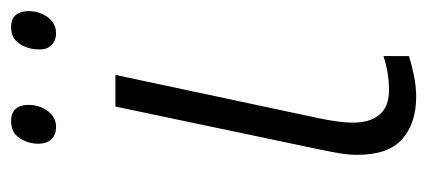

<svg xmlns="http://www.w3.org/2000/svg" viewBox="-232 -528 770 346"><g transform="rotate(-90 153.0 -355.0)"><path d="M152 10Q104 10 75.5 -15Q47 -40 47 -96Q47 -111 49.5 -126.5Q52 -142 56 -161L134 -532H191L112 -161Q109 -146 107 -131Q105 -116 105 -104Q105 -73 119.5 -56Q134 -39 163 -39Q179 -39 194.5 -41.5Q210 -44 225 -49V-3Q213 1 192 5.5Q171 10 152 10ZM266 -639Q253 -639 244.5 -647.5Q236 -656 237 -671Q237 -689 247 -704.5Q257 -720 277 -720Q292 -720 299 -711.5Q306 -703 306 -689Q306 -669 295 -654Q284 -639 266 -639ZM97 -639Q83 -639 75 -647.5Q67 -656 67 -671Q67 -689 77 -704.5Q87 -720 108 -720Q118 -720 124.5 -716Q131 -712 134 -705Q137 -698 137 -689Q137 -669 126 -654Q115 -639 97 -639Z"/></g></svg>

Font: Noto Sans Display Light
Style: Italic
Weight: 300
Italic angle: -12°
Designer: Monotype Design Team
Foundry: Monotype Imaging Inc.
Version: Version 2.003